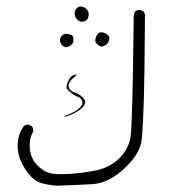

<svg xmlns="http://www.w3.org/2000/svg" viewBox="-20 -411 540 600"><path d="M257.3 -366.2Q257.3 -375 250.5 -382.3Q242.2 -390.6 231.9 -390.6Q225.1 -390.6 219.2 -384.8Q213.4 -378.9 213.4 -369.1Q213.4 -357.9 221.2 -350.1Q227.5 -343.8 233.9 -343.3Q246.1 -343.3 251 -348.6Q255.4 -353 256.8 -362.8Q257.3 -364.7 257.3 -366.2ZM297.4 -265.1Q307.1 -267.1 313.5 -272.9Q319.8 -278.8 321.3 -287.1Q321.8 -290 321.8 -291.7Q321.8 -293.5 321.3 -295.9Q320.3 -298.3 316.9 -301.8Q310.5 -308.1 300.8 -309.6Q298.8 -310.1 296.9 -310.1Q290.5 -310.1 285.9 -305.4Q281.2 -300.8 278.3 -289.6Q277.8 -286.6 277.8 -284.7Q277.8 -278.3 282.2 -274.4Q289.6 -267.1 297.4 -265.1ZM206.5 -299.3Q206.5 -299.3 206.1 -299.8Q201.7 -303.2 191.9 -304.7Q189.5 -305.2 187.5 -305.2Q185.5 -305.2 183.1 -304.7Q177.7 -304.2 173.8 -299.8Q167.5 -293.9 167.5 -285.2Q167.5 -276.4 173.8 -270Q179.2 -264.6 186 -263.2Q197.3 -265.1 204.1 -272Q207.5 -275.4 208.5 -278.3Q209.5 -282.7 209.5 -288.6Q209.5 -294.4 206.5 -299.3ZM182.6 -45.9Q208.5 -53.2 227.3 -66.4Q246.1 -79.6 246.1 -90.8Q246.1 -92.3 245.8 -94Q245.6 -95.7 244.1 -99.1Q241.7 -103 236.8 -107.9Q227.1 -117.7 215.3 -121.1Q205.6 -124 200 -129.6Q194.3 -135.3 194.3 -143.1Q194.3 -149.4 198.2 -154.8Q205.1 -166 220.7 -177.2L220.2 -177.7Q219.7 -177.7 217.8 -177.7Q215.8 -177.7 212.4 -176.8Q206.1 -175.3 202.1 -171.9Q192.4 -160.6 188.5 -144Q188 -142.1 188 -139.6Q188 -132.3 197.3 -125Q211.9 -112.3 222.7 -108.9Q233.9 -105 236.8 -95.2Q237.3 -93.3 237.3 -90.3Q237.3 -87.4 236.3 -84.5Q234.9 -79.6 231.2 -75.9Q227.5 -72.3 221.7 -67.9Q215.8 -63.5 205.3 -58.3Q194.8 -53.2 181.2 -48.3L181.6 -46.4ZM35.2 45.4Q35.2 68.4 43.5 88.4Q57.6 121.6 78.6 142.6Q92.3 156.2 108.9 161.1Q131.8 167.5 157.7 169.4Q212.9 167.5 267.1 164.6Q322.8 161.6 376 108.4Q413.1 71.3 421.4 34.7Q425.3 15.1 428.7 -76.7Q432.1 -168.5 433.1 -366.2L428.7 -375L418.9 -379.9Q418 -379.9 417 -379.9Q408.7 -379.9 402.8 -375.5Q398.4 -369.1 397.9 -360.8Q394 -23.4 388.2 15.1Q382.3 55.2 351.6 85Q320.8 113.8 277.8 122.1Q217.3 133.3 172.4 133.3Q160.2 133.3 149.9 132.3Q120.6 129.9 97.2 106Q72.8 82 72.8 42.5Q72.8 17.6 84 -0.5Q84 -1 84 -2Q84 -9.8 80.1 -16.1L69.3 -21.5Q68.4 -21.5 65.9 -21.5Q59.6 -21.5 54.7 -17.1Q35.2 8.8 35.2 45.4Z"/></svg>

Font: NaikaiFont
Style: ExtraLight
Weight: 200
Version: Version 1.89